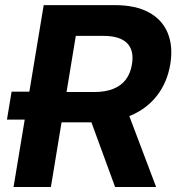

<svg xmlns="http://www.w3.org/2000/svg" viewBox="-20 -748 705 768"><path d="M167.5 -269.5H7.8L26.4 -381.3H185.5ZM34.2 0 154.8 -727.5H439Q522.5 -727.5 575.9 -698.2Q629.4 -668.9 651.1 -615.5Q672.9 -562 661.1 -490.7Q648.9 -418.9 609.1 -366.9Q569.3 -314.9 505.4 -286.9Q441.4 -258.8 357.4 -258.8H165L185.1 -379.9H356.4Q401.4 -379.9 433.1 -392.6Q464.8 -405.3 483.4 -429.9Q502 -454.6 507.8 -490.7Q517.1 -546.4 488.3 -575.4Q459.5 -604.5 393.1 -604.5H283.2L183.6 0ZM440.4 0 319.3 -330.6H479.5L604.5 0Z"/></svg>

Font: Inter 16pt
Style: Bold Italic
Weight: 700
Italic angle: -9.3988°
Version: Version 4.001;git-66647c0bb